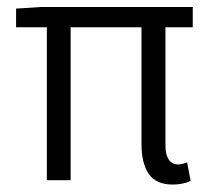

<svg xmlns="http://www.w3.org/2000/svg" viewBox="-20 -503 590 536"><path d="M24.9 -426.8V-479L93.3 -483.4H518.1V-426.8H441.9V-95.7Q441.9 -71.8 450.9 -57.9Q460 -43.9 477.5 -43.9Q487.3 -43.9 502.4 -49.8L512.2 2.4Q489.3 12.2 462.4 12.2Q416 12.2 395.5 -17.1Q375 -46.4 375 -101.6V-426.8H177.2V0H110.8V-426.8Z"/></svg>

Font: Varta
Style: Light
Weight: 300
Designer: Joana Correia, Viktoriya Grabowska, Eben Sorkin
Foundry: Sorkin Type
Version: Version 1.002; ttfautohint (v1.3) -l 8 -r 24 -G 200 -x 12 -H